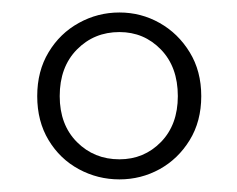

<svg xmlns="http://www.w3.org/2000/svg" viewBox="-20 -765 382 309"><path d="M172.2 -508.6Q211.8 -508.6 239 -536.4Q266.2 -564.3 266.2 -610.3Q266.2 -657.2 239 -685.3Q211.8 -713.4 172.2 -713.4Q131.5 -713.4 103.8 -685.3Q76.1 -657.2 76.1 -610.3Q76.1 -564.3 103.8 -536.4Q131.5 -508.6 172.2 -508.6ZM172.2 -476.3Q137.3 -476.3 106.9 -492.7Q76.4 -509.2 58.2 -539.5Q39.9 -569.8 39.9 -610.3Q39.9 -650.6 58.2 -680.9Q76.4 -711.3 106.9 -728.1Q137.3 -744.9 172.2 -744.9Q207 -744.9 236.8 -728.1Q266.7 -711.3 285.3 -680.9Q303.9 -650.6 303.9 -610.3Q303.9 -569.8 285.3 -539.5Q266.7 -509.2 236.8 -492.7Q207 -476.3 172.2 -476.3Z"/></svg>

Font: Source Han Serif JP VF
Style: Regular
Weight: 250
Designer: Ryoko NISHIZUKA 西塚涼子 (kana & ideographs); Frank Grießhammer (Latin, Greek & Cyrillic); Wenlong ZHANG 张文龙 (bopomofo); San
Foundry: Adobe
Version: Version 2.001;hotconv 1.1.0;makeotfexe 2.6.0